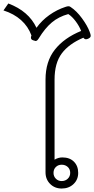

<svg xmlns="http://www.w3.org/2000/svg" viewBox="-70 -1075 542 1105"><path d="M192 -83V-617Q192 -721 245.5 -789Q299 -857 397 -897Q386 -925 365.5 -952.5Q345 -980 323 -994Q268 -979 228.5 -946Q189 -913 153 -854Q144 -839 135 -839Q133 -839 121 -843Q108 -847 108 -858Q108 -864 111 -871Q92 -923 51 -959.5Q10 -996 -50 -1015L-22 -1055Q95 -1011 140 -915Q170 -957 213.5 -988Q257 -1019 306 -1035Q317 -1039 324 -1039Q331 -1039 336 -1035Q371 -1012 402 -969.5Q433 -927 446 -892Q452 -877 452 -869Q452 -860 441 -854Q432 -849 425 -849Q416 -849 410 -858Q327 -823 285.5 -767.5Q244 -712 244 -617V-156Q265 -169 289 -169Q331 -169 355.5 -144.5Q380 -120 380 -80Q380 -41 353 -15.5Q326 10 285 10Q245 10 218.5 -16.5Q192 -43 192 -83ZM334 -80Q334 -101 320 -114Q306 -127 285 -127Q265 -127 251.5 -114Q238 -101 238 -80Q238 -60 251.5 -46.5Q265 -33 285 -33Q306 -33 320 -46.5Q334 -60 334 -80Z"/></svg>

Font: Niramit ExtraLight
Style: Regular
Weight: 200
Designer: Katatrad Aksorn Co.,Ltd.
Foundry: Cadson Demak Co.,Ltd.
Version: Version 1.000; ttfautohint (v1.6)